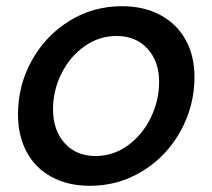

<svg xmlns="http://www.w3.org/2000/svg" viewBox="-20 -588 685 619"><path d="M38 -219Q38 -313 82.5 -393Q127 -473 203.5 -520.5Q280 -568 373 -568Q444 -568 497 -539.5Q550 -511 578.5 -459.5Q607 -408 607 -340Q607 -247 562.5 -166Q518 -85 440.5 -37Q363 11 270 11Q199 11 146.5 -17.5Q94 -46 66 -98Q38 -150 38 -219ZM493 -324Q493 -390 455.5 -431Q418 -472 356 -472Q299 -472 252 -438.5Q205 -405 178 -350.5Q151 -296 151 -236Q151 -168 188.5 -126.5Q226 -85 288 -85Q345 -85 392 -119Q439 -153 466 -208.5Q493 -264 493 -324Z"/></svg>

Font: Open Sauce Two Medium Italic
Style: Regular
Weight: 500
Italic angle: -10°
Designer: Alfredo Marco Pradil
Foundry: Creative Sauce Fz LLC
Version: Version 1.477